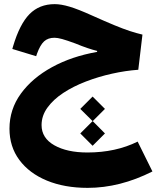

<svg xmlns="http://www.w3.org/2000/svg" viewBox="-20 -574 756 920"><path d="M423.8 124.5 364.7 65.4 423.8 6.3 364.7 -52.2 423.8 -111.3 482.9 -52.2 424.3 6.3 482.9 65.4ZM242.2 -554.2Q272.5 -554.2 313.5 -542Q354.5 -529.8 421.4 -499.5Q483.4 -471.7 527.1 -453.6Q570.8 -435.5 603 -425Q635.3 -414.6 662.6 -408.2L642.6 -239.7Q581.5 -235.4 516.6 -220.9Q451.7 -206.5 391.4 -183.3Q331.1 -160.2 283.2 -128.7Q235.4 -97.2 207.3 -58.3Q179.2 -19.5 179.2 25.4Q179.2 87.4 240.2 122.1Q301.3 156.7 398.9 156.7Q534.2 156.7 639.6 104.5L710.4 247.6Q554.7 326.2 399.9 326.2Q289.1 326.2 204.6 291.3Q120.1 256.3 72.8 192.6Q25.4 128.9 25.4 42.5Q25.4 -49.8 79.8 -125Q134.3 -200.2 229.2 -252.2Q324.2 -304.2 445.3 -325.2V-330.1Q423.3 -335.4 398.2 -344Q373 -352.5 339.8 -366.2Q299.8 -380.9 277.6 -387Q255.4 -393.1 241.2 -393.1Q210 -393.1 191.2 -375.7Q172.4 -358.4 157.2 -316.4L153.3 -304.7L39.1 -339.4L42.5 -351.6Q74.2 -458.5 121.3 -506.3Q168.5 -554.2 242.2 -554.2Z"/></svg>

Font: Estedad-FD ExtraBold
Style: Regular
Weight: 800
Designer: Amin Abedi
Version: Version 7.3